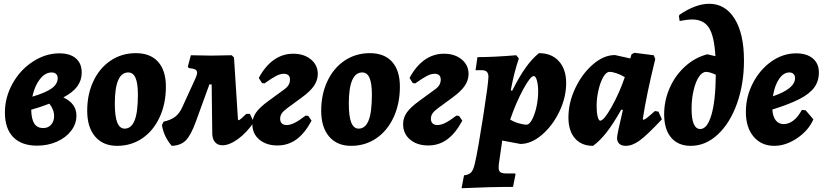

<svg xmlns="http://www.w3.org/2000/svg" viewBox="-20 -759 4355 1015"><path d="M384 -148Q384 -104 356 -67.5Q328 -31 280.5 -10Q233 11 176 11Q94 11 50 -34Q6 -79 6 -164Q6 -245 46.5 -317.5Q87 -390 154 -433.5Q221 -477 294 -477Q350 -477 381 -450.5Q412 -424 412 -375Q412 -335 389 -303Q366 -271 315 -244Q384 -212 384 -148ZM151 -248Q222 -269 253.5 -292Q285 -315 285 -346Q285 -360 276.5 -368Q268 -376 253 -376Q219 -376 191 -340.5Q163 -305 151 -248ZM266 -145Q266 -180 241 -211Q195 -193 145 -179Q146 -129 161.5 -105.5Q177 -82 208 -82Q235 -82 250.5 -100Q266 -118 266 -145Z M441 -174Q441 -261 474 -330.5Q507 -400 565.5 -439Q624 -478 698 -478Q775 -478 816 -432Q857 -386 857 -301Q857 -211 824 -139.5Q791 -68 732.5 -28Q674 12 599 12Q525 12 483 -37Q441 -86 441 -174ZM709 -259Q709 -318 696.5 -347Q684 -376 658 -376Q587 -376 587 -211Q587 -143 600 -111Q613 -79 639 -79Q674 -79 691.5 -122Q709 -165 709 -259Z M1322 -113Q1283 -56 1237.5 -23.5Q1192 9 1156 9Q1130 9 1115.5 -9Q1101 -27 1102 -61L1099 -313H1087L1015 -115Q989 -44 962.5 -17Q936 10 888 12Q846 -36 836 -98L845 -116Q882 -124 905 -141Q928 -158 943 -191L1013 -344Q1022 -364 1022 -375Q1022 -386 1012 -391.5Q1002 -397 978 -399L973 -407L989 -467Q1063 -465 1097 -465Q1133 -465 1205 -467L1217 -455L1238 -127L1242 -123Q1254 -129 1282 -157H1301Z M1610 -146 1627 -121Q1591 -54 1547 -22Q1503 10 1447 10Q1388 10 1351 -21Q1314 -52 1314 -103Q1314 -136 1333.5 -164Q1353 -192 1400 -226L1478 -283Q1497 -296 1505 -309Q1513 -322 1513 -338Q1513 -369 1480 -369Q1462 -369 1440.5 -358Q1419 -347 1378 -318L1365 -320L1348 -347Q1382 -410 1428 -442.5Q1474 -475 1530 -475Q1587 -475 1623.5 -445Q1660 -415 1660 -368Q1660 -335 1640 -305.5Q1620 -276 1576 -244L1497 -186Q1478 -172 1469.5 -159.5Q1461 -147 1461 -131Q1461 -115 1470 -106.5Q1479 -98 1495 -98Q1514 -98 1536.5 -109Q1559 -120 1596 -148Z M1678 -174Q1678 -261 1711 -330.5Q1744 -400 1802.5 -439Q1861 -478 1935 -478Q2012 -478 2053 -432Q2094 -386 2094 -301Q2094 -211 2061 -139.5Q2028 -68 1969.5 -28Q1911 12 1836 12Q1762 12 1720 -37Q1678 -86 1678 -174ZM1946 -259Q1946 -318 1933.5 -347Q1921 -376 1895 -376Q1824 -376 1824 -211Q1824 -143 1837 -111Q1850 -79 1876 -79Q1911 -79 1928.5 -122Q1946 -165 1946 -259Z M2407 -146 2424 -121Q2388 -54 2344 -22Q2300 10 2244 10Q2185 10 2148 -21Q2111 -52 2111 -103Q2111 -136 2130.5 -164Q2150 -192 2197 -226L2275 -283Q2294 -296 2302 -309Q2310 -322 2310 -338Q2310 -369 2277 -369Q2259 -369 2237.5 -358Q2216 -347 2175 -318L2162 -320L2145 -347Q2179 -410 2225 -442.5Q2271 -475 2327 -475Q2384 -475 2420.5 -445Q2457 -415 2457 -368Q2457 -335 2437 -305.5Q2417 -276 2373 -244L2294 -186Q2275 -172 2266.5 -159.5Q2258 -147 2258 -131Q2258 -115 2267 -106.5Q2276 -98 2292 -98Q2311 -98 2333.5 -109Q2356 -120 2393 -148Z M2491 102Q2506 38 2534 -141.5Q2562 -321 2562 -353Q2562 -371 2553.5 -379.5Q2545 -388 2526 -388H2494L2504 -457Q2589 -457 2709 -467L2723 -450Q2698 -378 2680 -281L2688 -280Q2725 -354 2759 -401.5Q2793 -449 2829 -478Q2896 -478 2934.5 -435.5Q2973 -393 2973 -320Q2973 -244 2937 -169Q2901 -94 2844.5 -46Q2788 2 2731 2L2635 -16L2617 109Q2616 115 2616 126Q2616 145 2625.5 151.5Q2635 158 2659 158H2704L2705 164L2692 229Q2569 229 2420 236L2433 168Q2459 165 2471 152Q2483 139 2491 102ZM2677 -127Q2696 -115 2721 -107.5Q2746 -100 2764 -100Q2778 -100 2792.5 -126.5Q2807 -153 2816 -194Q2825 -235 2825 -276Q2825 -309 2818.5 -333Q2812 -357 2802 -357Q2784 -357 2746 -287Q2708 -217 2677 -127Z M3442 -172 3461 -169 3479 -128Q3401 -45 3362 -16.5Q3323 12 3288 12Q3266 12 3254 1Q3242 -10 3242 -30Q3242 -48 3273 -178L3264 -179Q3221 -103 3186 -58.5Q3151 -14 3115 12Q3054 12 3019.5 -27.5Q2985 -67 2985 -138Q2985 -217 3021.5 -293.5Q3058 -370 3115 -419Q3172 -468 3231 -468L3312 -450L3318 -471L3333 -480L3436 -467L3444 -447Q3397 -256 3378 -129L3381 -126Q3387 -126 3399.5 -135.5Q3412 -145 3442 -172ZM3283 -351Q3262 -364 3240 -371.5Q3218 -379 3202 -379Q3185 -379 3169.5 -352.5Q3154 -326 3144 -283.5Q3134 -241 3134 -198Q3134 -164 3139.5 -142.5Q3145 -121 3153 -121Q3172 -121 3212.5 -192.5Q3253 -264 3283 -351Z M3729 -739Q3814 -739 3863.5 -660Q3913 -581 3913 -439Q3913 -315 3876 -211.5Q3839 -108 3774.5 -48Q3710 12 3632 12Q3565 12 3528 -31.5Q3491 -75 3491 -155Q3491 -228 3520.5 -294.5Q3550 -361 3602 -408Q3654 -455 3719 -472L3762 -462Q3756 -568 3728 -612Q3700 -656 3639 -656Q3613 -656 3573 -648L3569 -673L3572 -681Q3658 -739 3729 -739ZM3764 -364Q3731 -379 3713 -379Q3692 -379 3674.5 -352.5Q3657 -326 3646.5 -281Q3636 -236 3636 -184Q3636 -77 3682 -77Q3719 -77 3741 -152Q3763 -227 3764 -364Z M4063 -180Q4065 -144 4080.5 -123.5Q4096 -103 4123 -103Q4150 -103 4174.5 -122Q4199 -141 4219 -178L4239 -176L4280 -128Q4254 -69 4194 -28.5Q4134 12 4073 12Q4005 12 3964 -36.5Q3923 -85 3923 -167Q3923 -248 3960 -319.5Q3997 -391 4058 -434Q4119 -477 4189 -477Q4245 -477 4277 -450Q4309 -423 4309 -376Q4309 -330 4284.5 -296.5Q4260 -263 4206.5 -235.5Q4153 -208 4063 -180ZM4066 -250Q4183 -290 4183 -346Q4183 -360 4175 -368Q4167 -376 4153 -376Q4122 -376 4098.5 -341.5Q4075 -307 4066 -250Z"/></svg>

Font: Alegreya ExtraBold
Style: Italic
Weight: 800
Italic angle: -7°
Designer: Juan Pablo del Peral
Foundry: Huerta Tipografica
Version: Version 2.007; ttfautohint (v1.6)